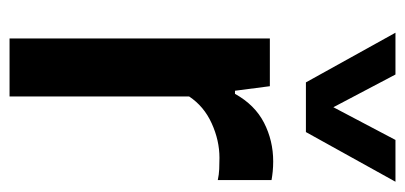

<svg xmlns="http://www.w3.org/2000/svg" viewBox="-243 -605 848 402"><g transform="rotate(90 181.0 -404.0)"><path d="M60.5 0V-545H160.5L170 -472H176.5Q199.5 -513.5 237 -532.8Q274.5 -552 318 -552Q329 -552 339 -551Q349 -550 357 -548.5V-436Q345.5 -438.5 334 -439Q322.5 -439.5 310.5 -439.5Q274 -439.5 238.2 -423.2Q202.5 -407 182 -376V0ZM152.5 -620.5 48.5 -808H136L204.5 -678L273 -808H360.5L256.5 -620.5Z"/></g></svg>

Font: Encode Sans Semi Condensed SemiBold
Style: Regular
Weight: 600
Width: 4
Designer: Multiple Designers
Foundry: Impallari Type
Version: Version 3.000; ttfautohint (v1.8.3) -l 8 -r 50 -G 200 -x 14 